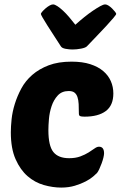

<svg xmlns="http://www.w3.org/2000/svg" viewBox="-20 -839 548 869"><path d="M293 -123Q322 -123 343.5 -131Q365 -139 381 -149Q397 -159 408 -167Q419 -175 428 -175Q451 -175 451 -145Q451 -138 448 -125.5Q445 -113 440 -99.5Q435 -86 429.5 -74Q424 -62 419 -56Q414 -51 401.5 -40Q389 -29 368 -18Q347 -7 319 1.5Q291 10 257 10Q219 10 178.5 -1.5Q138 -13 105 -41.5Q72 -70 50.5 -118.5Q29 -167 29 -240Q29 -266 32.5 -299.5Q36 -333 47 -368.5Q58 -404 76.5 -438.5Q95 -473 126 -500Q157 -527 200.5 -543.5Q244 -560 304 -560Q353 -560 388.5 -548.5Q424 -537 447 -517.5Q470 -498 481.5 -472Q493 -446 493 -416Q493 -362 459 -336.5Q425 -311 363 -311Q348 -311 342.5 -313.5Q337 -316 337 -325Q337 -349 336 -368Q335 -387 330.5 -400Q326 -413 317 -420Q308 -427 291 -427Q260 -427 241.5 -407Q223 -387 213.5 -358.5Q204 -330 201.5 -300Q199 -270 199 -250Q199 -179 221.5 -151Q244 -123 293 -123ZM220 -819Q228 -819 240 -811Q252 -803 265.5 -790.5Q279 -778 293 -761.5Q307 -745 321 -727Q341 -745 361.5 -761.5Q382 -778 400.5 -790.5Q419 -803 433.5 -811Q448 -819 456 -819Q463 -819 471.5 -813.5Q480 -808 487.5 -800.5Q495 -793 500.5 -786Q506 -779 506 -776Q506 -773 493.5 -758Q481 -743 461.5 -722Q442 -701 418.5 -676.5Q395 -652 374 -630Q368 -623 347.5 -619Q327 -615 308 -615Q294 -615 277 -618Q260 -621 255 -630Q239 -655 223 -679.5Q207 -704 194 -724.5Q181 -745 173 -759Q165 -773 165 -776Q165 -779 171 -786Q177 -793 185.5 -800.5Q194 -808 203.5 -813.5Q213 -819 220 -819Z"/></svg>

Font: PoetsenOne
Style: Regular
Weight: 400
Designer: Rodrigo Fuenzalida, Pablo Impallari
Foundry: Pablo Impallari, Rodrigo Fuenzalida
Version: Version 1.000; ttfautohint (v0.8) -G 200 -r 50